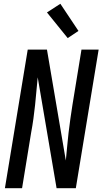

<svg xmlns="http://www.w3.org/2000/svg" viewBox="-20 -998 543 1018"><path d="M6 0 127 -735H229L329 -147Q333 -184 336 -220.5Q339 -257 343.5 -294Q348 -331 353 -367.5Q358 -404 364 -441L412 -735H503L382 0H280L180 -588Q176 -551 173 -514.5Q170 -478 166 -441Q162 -404 157 -367.5Q152 -331 145 -294L97 0ZM339 -796 229 -932 300 -978 396 -834Z"/></svg>

Font: Iosevka Term Curly Medium
Style: Italic
Weight: 500
Italic angle: -9°
Designer: Belleve Invis
Foundry: Belleve Invis
Version: Version 32.3.0